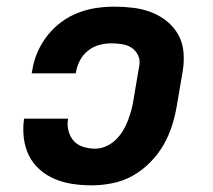

<svg xmlns="http://www.w3.org/2000/svg" viewBox="-20 -548 640 576"><path d="M256 8Q226 8 198.5 4Q171 0 145.5 -10.5Q120 -21 99.5 -39Q79 -57 67 -81Q55 -105 51.5 -133.5Q48 -162 52 -191V-192H184V-191Q181 -173 185.5 -155.5Q190 -138 201 -125.5Q212 -113 229.5 -107.5Q247 -102 265 -102Q282 -102 298 -109Q314 -116 327 -128.5Q340 -141 349 -156Q358 -171 364 -187Q370 -203 374.5 -219.5Q379 -236 381 -252L398 -352Q401 -368 394 -382.5Q387 -397 374.5 -405Q362 -413 346 -415.5Q330 -418 314 -418Q296 -418 277.5 -413Q259 -408 244 -396Q229 -384 220 -367Q211 -350 208 -332L207 -328H75L77 -338Q81 -365 92.5 -391.5Q104 -418 122 -441Q140 -464 163.5 -481.5Q187 -499 214 -509.5Q241 -520 268.5 -524Q296 -528 323 -528Q352 -528 380.5 -524.5Q409 -521 434.5 -511Q460 -501 481 -484Q502 -467 515 -443.5Q528 -420 530.5 -391.5Q533 -363 528 -334L511 -234Q506 -203 496.5 -172.5Q487 -142 471 -114Q455 -86 431 -61.5Q407 -37 378.5 -21Q350 -5 318 1.5Q286 8 256 8Z"/></svg>

Font: Iosevka Aile Extrabold
Style: Italic
Weight: 800
Italic angle: -9°
Designer: Belleve Invis
Foundry: Belleve Invis
Version: Version 31.1.0; ttfautohint (v1.8.4)